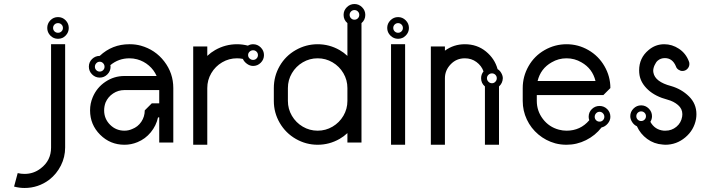

<svg xmlns="http://www.w3.org/2000/svg" viewBox="-20 -720 3534 955"><path d="M306.5 -543Q322 -559 322 -581Q322 -603 306.5 -619Q291 -635 268.5 -635Q246 -635 230.5 -619Q215 -603 215 -581Q215 -559 230.5 -543Q246 -527 268.5 -527Q291 -527 306.5 -543ZM286 -564Q279 -557 268.5 -557Q258 -557 251 -564Q244 -571 244 -581Q244 -591 251 -598Q258 -605 268.5 -605Q279 -605 286 -598Q293 -591 293 -581Q293 -571 286 -564ZM234 -500V14Q234 79 182 118Q147 145 102 145Q85 145 68 141L50 208Q76 215 102 215Q170 215 225 174Q262 145 283 103Q304 61 304 14V-500Z M623 -500Q538 -500 476 -442Q454 -442 438 -426.5Q422 -411 422 -388.5Q422 -366 438 -350Q454 -334 476 -334Q498 -334 514 -350Q530 -366 530 -388Q530 -392 529 -396Q570 -430 624 -430Q643 -430 662 -425Q695 -416 720.5 -394Q746 -372 759 -342H599Q547 -342 504 -313Q461 -284 441 -236Q428 -205 428 -171Q428 -100 478 -50Q528 0 599 0Q633 0 664 -13Q703 -29 730 -62Q757 -95 766 -136H772V-11H842V-282Q842 -356 797 -414.5Q752 -473 680 -493Q654 -500 627 -500Q625 -500 623 -500ZM459 -405.5Q466 -413 476 -413Q486 -413 493 -405.5Q500 -398 500 -388Q500 -378 493 -371Q486 -364 476 -364Q466 -364 459 -371Q452 -378 452 -388Q452 -398 459 -405.5ZM599 -272H772V-206H735L700 -171Q700 -140 683 -114.5Q666 -89 637 -78Q619 -70 599 -70Q557 -70 527.5 -99.5Q498 -129 498 -171Q498 -191 505 -210Q517 -238 542.5 -255Q568 -272 599 -272Z M1239 -500Q1225 -500 1213 -493Q1186 -500 1159 -500Q1101 -500 1050 -471Q1029 -459 1011 -442V-489H941V-282V0H1011V-282Q1011 -322 1031 -356Q1051 -390 1085 -410Q1119 -430 1159 -430Q1174 -430 1188 -427Q1194 -413 1208.5 -402.5Q1223 -392 1239 -392Q1261 -392 1277 -408Q1293 -424 1293 -446Q1293 -468 1277 -484Q1261 -500 1239 -500ZM1221.5 -463Q1229 -470 1239 -470Q1249 -470 1256 -463Q1263 -456 1263 -446Q1263 -436 1256 -429Q1249 -422 1239 -422Q1229 -422 1221.5 -429Q1214 -436 1214 -446Q1214 -456 1221.5 -463Z M1689 -646Q1689 -621 1708 -605V-442Q1690 -459 1669 -471Q1618 -500 1560 -500Q1502 -500 1451 -471Q1400 -442 1371 -391.5Q1342 -341 1342 -282V-218Q1342 -159 1371.5 -108.5Q1401 -58 1451.5 -29Q1502 0 1560 0Q1618 0 1669 -29Q1690 -41 1708 -58V-11H1778V-218V-282V-605Q1797 -621 1797 -646Q1797 -668 1781 -684Q1765 -700 1743 -700Q1721 -700 1705 -684Q1689 -668 1689 -646ZM1726 -663Q1733 -670 1743 -670Q1753 -670 1760 -663Q1767 -656 1767 -646Q1767 -636 1760 -629Q1753 -622 1743 -622Q1733 -622 1726 -629Q1719 -636 1719 -646Q1719 -656 1726 -663ZM1708 -282V-218Q1708 -178 1688 -144Q1668 -110 1634 -90Q1600 -70 1560 -70Q1520 -70 1486 -90Q1452 -110 1432 -144Q1412 -178 1412 -218V-282Q1412 -322 1432 -356Q1452 -390 1486 -410Q1520 -430 1560 -430Q1600 -430 1634 -410Q1668 -390 1688 -356Q1708 -322 1708 -282Z M1998 -543Q2014 -559 2014 -581Q2014 -603 1998 -619Q1982 -635 1960 -635Q1938 -635 1922 -619Q1906 -603 1906 -581Q1906 -559 1922 -543Q1938 -527 1960 -527Q1982 -527 1998 -543ZM1943 -598Q1950 -605 1960 -605Q1970 -605 1977 -598Q1984 -591 1984 -581Q1984 -571 1977 -564Q1970 -557 1960 -557Q1950 -557 1943 -564Q1936 -571 1936 -581Q1936 -591 1943 -598ZM1925 -500V0H1995V-500Z M2193 -331Q2193 -370 2221.5 -400Q2250 -430 2292 -430Q2325 -430 2350 -411.5Q2375 -393 2385 -365Q2373 -350 2373 -331Q2373 -306 2392 -290V0H2462V-290Q2480 -306 2481 -331Q2481 -343 2473.5 -356.5Q2466 -370 2455 -376Q2441 -428 2397 -464Q2353 -500 2292 -500Q2237 -500 2193 -468V-489H2123V0H2193ZM2409.5 -348Q2417 -355 2427 -355Q2437 -355 2444 -348Q2451 -341 2451 -331Q2451 -321 2444 -313.5Q2437 -306 2427 -306Q2417 -306 2409.5 -313.5Q2402 -321 2402 -331Q2402 -341 2409.5 -348Z M2580 -282V-218Q2580 -169 2600.5 -125.5Q2621 -82 2658 -51Q2695 -20 2742 -7Q2769 0 2798 0Q2849 0 2895 -23Q2941 -46 2972 -86Q2990 -90 3003 -105.5Q3016 -121 3016 -139Q3016 -162 3000 -177.5Q2984 -193 2962 -193Q2940 -193 2924 -177.5Q2908 -162 2908 -139Q2908 -131 2911 -122Q2867 -70 2798 -70Q2779 -70 2760 -75Q2711 -88 2680.5 -128Q2650 -168 2650 -218V-247H2798H2981L3016 -282Q3016 -340 2986.5 -391Q2957 -442 2906.5 -471Q2856 -500 2798 -500Q2740 -500 2689 -471Q2638 -442 2609 -391Q2580 -340 2580 -282ZM2872 -410Q2927 -379 2942 -317H2798H2654Q2669 -379 2724 -410Q2758 -430 2798 -430Q2838 -430 2872 -410ZM2945 -156.5Q2952 -164 2962 -164Q2972 -164 2979 -156.5Q2986 -149 2986 -139Q2986 -129 2979 -122Q2972 -115 2962 -115Q2952 -115 2945 -122Q2938 -129 2938 -139Q2938 -149 2945 -156.5Z M3406 -416Q3391 -455 3357 -477.5Q3323 -500 3284 -500Q3240 -500 3206 -471Q3159 -432 3159 -370Q3159 -358 3161 -346Q3168 -306 3204 -273Q3240 -240 3301 -224Q3331 -216 3352.5 -197.5Q3374 -179 3374 -152Q3374 -146 3373 -140Q3368 -109 3344.5 -89.5Q3321 -70 3290 -70Q3286 -70 3282 -70Q3237 -74 3215 -114Q3223 -127 3223 -142Q3223 -164 3207 -180Q3191 -196 3169 -196Q3147 -196 3131 -180Q3115 -164 3115 -142Q3115 -127 3124.5 -112.5Q3134 -98 3148 -92Q3165 -54 3199 -29Q3233 -4 3276 -1Q3283 0 3289 0Q3345 0 3388.5 -36.5Q3432 -73 3442 -128Q3444 -140 3444 -152Q3444 -204 3407 -240.5Q3370 -277 3318 -292Q3238 -313 3230 -359Q3229 -363 3229 -367Q3229 -381 3236 -396Q3243 -411 3251 -418Q3266 -431 3287 -431Q3325 -431 3342 -390Q3345 -380 3354.5 -373.5Q3364 -367 3374 -367Q3389 -367 3399 -377.5Q3409 -388 3409 -402Q3409 -410 3406 -416ZM3186 -159Q3193 -152 3193 -142Q3193 -132 3186 -125Q3179 -118 3169 -118Q3159 -118 3152 -125Q3145 -132 3145 -142Q3145 -152 3152 -159Q3159 -166 3169 -166Q3179 -166 3186 -159Z"/></svg>

Font: Sakbunderan
Style: Regular
Weight: 400
Version: Version 1.00